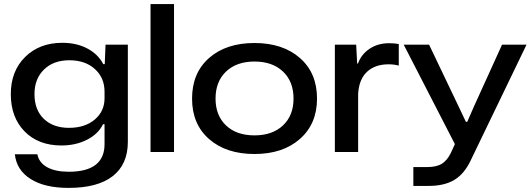

<svg xmlns="http://www.w3.org/2000/svg" viewBox="-20 -749 2622 946"><path d="M317.9 176.8Q199.7 176.8 130.6 132.8Q61.5 88.9 53.2 11.2H164.1Q172.4 53.2 212.9 75.2Q253.4 97.2 318.8 97.2Q495.1 97.2 495.1 -39.1V-137.2H487.8Q463.9 -88.4 408.2 -60.3Q352.5 -32.2 283.2 -32.2Q168.9 -32.2 101.1 -101.6Q33.2 -170.9 33.2 -285.2Q33.2 -398.4 103.8 -468.3Q174.3 -538.1 287.1 -538.1Q357.4 -538.1 410.4 -510Q463.4 -481.9 488.8 -433.1H496.1L500 -528.8H609.9V-49.8Q609.9 60.5 535.6 118.7Q461.4 176.8 317.9 176.8ZM149.9 -285.2Q149.9 -207.5 196 -163.3Q242.2 -119.1 319.8 -119.1Q398.4 -119.1 446.8 -159.9Q495.1 -200.7 495.1 -265.1V-296.9Q495.1 -365.7 447.5 -408.9Q399.9 -452.1 321.8 -452.1Q243.7 -452.1 196.8 -406.5Q149.9 -360.8 149.9 -285.2Z M721.7 0V-729H837.4V0Z M926.3 -263.2Q926.3 -389.6 1010.3 -463.4Q1094.2 -537.1 1233.9 -537.1Q1373 -537.1 1457.5 -463.4Q1542 -389.6 1542 -263.2Q1542 -138.7 1457.8 -64.5Q1373.5 9.8 1233.9 9.8Q1094.2 9.8 1010.3 -63.7Q926.3 -137.2 926.3 -263.2ZM1042 -263.2Q1042 -180.2 1093.5 -131.1Q1145 -82 1233.9 -82Q1322.3 -82 1374.3 -131.1Q1426.3 -180.2 1426.3 -263.2Q1426.3 -347.2 1374.3 -396.5Q1322.3 -445.8 1233.9 -445.8Q1145.5 -445.8 1093.8 -396.5Q1042 -347.2 1042 -263.2Z M1629.9 0V-528.8H1734.9L1739.7 -436H1743.7Q1760.3 -481.9 1801.3 -509Q1842.3 -536.1 1897 -536.1Q1922.4 -536.1 1944.8 -532.2V-425.8Q1921.9 -432.1 1894.5 -432.1Q1828.1 -432.1 1788.6 -395.5Q1749 -358.9 1744.6 -287.1V0Z M2016.6 167V74.2H2083.5Q2131.3 74.2 2157.7 57.4Q2184.1 40.5 2201.7 3.9L2221.2 -39.1L1969.2 -528.8H2094.2L2239.3 -225.1L2275.4 -148.9H2282.2L2316.4 -227.1L2453.6 -528.8H2574.2L2299.3 41Q2268.1 107.4 2218.8 137.2Q2169.4 167 2092.3 167Z"/></svg>

Font: Lumene Sans Expanded Medium
Style: Regular
Weight: 500
Width: 7
Designer: Deni Anggara
Version: Version 1.003;Glyphs 3.1.2 (3151)